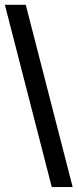

<svg xmlns="http://www.w3.org/2000/svg" viewBox="-25 -698 319 790"><path d="M274 71.7H188L-5 -678.3H81Z"/></svg>

Font: Bricolage Grotesque 96pt ExtraBold SemiCondensed
Style: Regular
Weight: 800
Width: 4
Version: Version 1.001;gftools[0.9.33.dev8+g029e19f]